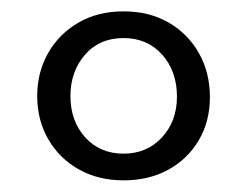

<svg xmlns="http://www.w3.org/2000/svg" viewBox="-20 -734 436 338"><path d="M197.5 -714Q242.5 -714 276.5 -694.5Q310.5 -675 330 -640.8Q349.5 -606.5 349.5 -563Q349.5 -520.5 330 -487.2Q310.5 -454 276.2 -435.2Q242 -416.5 197.5 -416.5Q153 -416.5 118.8 -435.8Q84.5 -455 65 -488.8Q45.5 -522.5 45.5 -565Q45.5 -606.5 64.5 -640.2Q83.5 -674 117.8 -694Q152 -714 197.5 -714ZM197.5 -667Q155 -667 129.5 -637.5Q104 -608 104 -565Q104 -521 130 -492.2Q156 -463.5 197.5 -463.5Q238.5 -463.5 265 -492Q291.5 -520.5 291.5 -564Q291.5 -608.5 265.5 -637.8Q239.5 -667 197.5 -667Z"/></svg>

Font: Fraunces SemiBold
Style: Regular
Weight: 600
Version: Version 1.000;[b76b70a41]